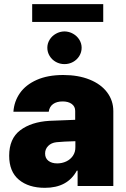

<svg xmlns="http://www.w3.org/2000/svg" viewBox="-20 -900 612 929"><path d="M219.7 -315.4 343.8 -320.3V-363.3Q343.8 -384.8 327.1 -397Q310.5 -409.2 283.2 -409.2Q254.4 -409.2 236.8 -396.5Q219.2 -383.8 215.8 -359.4H44.9Q48.3 -409.2 76.4 -449.5Q104.5 -489.7 157.7 -513.4Q210.9 -537.1 286.1 -537.1Q358.9 -537.1 413.8 -514.9Q468.8 -492.7 498.5 -452.9Q528.3 -413.1 528.3 -362.3V0H355.5V-74.2H351.6Q306.6 8.8 197.3 8.8Q118.2 8.8 71.3 -30.5Q24.4 -69.8 24.4 -146.5Q24.4 -229 77.6 -269.5Q130.9 -310.1 219.7 -315.4ZM256.8 -109.4Q280.3 -109.4 300.5 -118.9Q320.8 -128.4 333 -146.5Q345.2 -164.6 344.7 -188.5V-216.8Q286.6 -215.3 252.9 -211.9Q228 -209 213.1 -193.8Q198.2 -178.7 198.2 -157.2Q198.2 -134.3 214.4 -121.8Q230.5 -109.4 256.8 -109.4ZM209 -668.9Q209 -689.9 220.2 -708Q231.4 -726.1 250.5 -736.8Q269.5 -747.6 292 -748Q314.5 -747.6 333.5 -736.8Q352.5 -726.1 363.8 -708Q375 -689.9 375 -668.9Q375 -647.5 363.8 -629.2Q352.5 -610.8 333.5 -600.3Q314.5 -589.8 292 -589.8Q269.5 -589.8 250.5 -600.3Q231.4 -610.8 220.2 -629.2Q209 -647.5 209 -668.9ZM479.5 -793.9H135.7V-879.9H479.5Z"/></svg>

Font: Pretendard GOV Black
Style: Regular
Weight: 900
Designer: Base glyphs from Inter by Rasmus Andersson; Hangeul glyphs from Noto Sans CJK(Source Han Sans) by Jang Soo-young and Kan
Foundry: Kil Hyung-jin
Version: Version 1.309